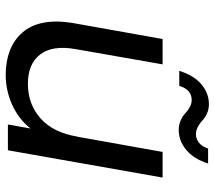

<svg xmlns="http://www.w3.org/2000/svg" viewBox="-60 -692 760 680"><g transform="rotate(90 320.0 -352.0)"><path d="M608.9 -547.9 512.2 0H420.9L435.1 -80.1Q401.9 -38.1 351.1 -15.1Q300.3 7.8 245.1 7.8Q197.3 7.8 159.4 -6.8Q121.6 -21.5 95.7 -50.8Q69.8 -80.1 60.8 -124Q51.8 -168 61 -227.1L118.2 -547.9H208L153.8 -238.8Q139.6 -157.2 173.1 -114Q206.5 -70.8 276.9 -70.8Q349.1 -70.8 399.7 -116Q450.2 -161.1 463.9 -247.1V-244.1L518.1 -547.9ZM231 -606.9Q246.6 -657.7 278.1 -684.8Q309.6 -711.9 349.1 -711.9Q367.2 -711.9 382.3 -704.8Q397.5 -697.8 406.5 -689Q415.5 -680.2 428.5 -673.1Q441.4 -666 455.1 -666Q472.2 -666 485.8 -677Q499.5 -688 505.9 -709H559.1Q543.5 -659.2 511.5 -632.1Q479.5 -605 439.9 -605Q421.9 -605 406.2 -612.1Q390.6 -619.1 381.6 -627.9Q372.6 -636.7 359.9 -643.8Q347.2 -650.9 334 -650.9Q297.4 -650.9 284.2 -606.9Z"/></g></svg>

Font: Poppins
Style: Italic
Weight: 400
Italic angle: -10°
Designer: Ninad Kale (Devanagari), Jonny Pinhorn (Latin)
Foundry: Indian Type Foundry
Version: Version 3.200;PS 1.000;hotconv 16.6.54;makeotf.lib2.5.65590